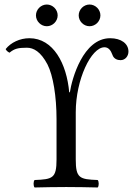

<svg xmlns="http://www.w3.org/2000/svg" viewBox="-20 -827 592 849"><path d="M315 -122V-331C315 -475 383 -618 442 -618C460 -618 470 -604 477 -585C483 -566 500 -561 513 -561C534 -561 548 -579 548 -599C548 -634 516 -658 467 -658C347 -658 298 -478 289 -419H286C275 -545 216 -658 110 -658C68 -658 28 -639 5 -610C8 -603 14 -598 22 -594C44 -612 60 -616 99 -616C128 -616 160 -599 190 -542C215 -493 230 -400 230 -300V-122C230 -39 213 -34 133 -31C127 -25 127 -4 133 2C182 1 218 0 273 0C327 0 362 1 412 2C418 -4 418 -25 412 -31C332 -34 315 -39 315 -122ZM139 -759C139 -733 161 -711 187 -711C213 -711 235 -733 235 -759C235 -785 213 -807 187 -807C161 -807 139 -785 139 -759ZM328 -759C328 -733 350 -711 376 -711C402 -711 424 -733 424 -759C424 -785 402 -807 376 -807C350 -807 328 -785 328 -759Z"/></svg>

Font: Libertinus Serif
Style: Regular
Weight: 400
Designer: Philipp H. Poll, Khaled Hosny
Foundry: Caleb Maclennan
Version: Version 7.050;RELEASE